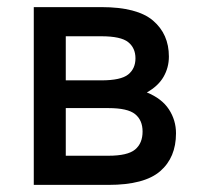

<svg xmlns="http://www.w3.org/2000/svg" viewBox="-20 -520 560 540"><path d="M75 -500H265Q366 -500 410.5 -462Q455 -424 455 -361Q455 -330 440 -304Q425 -278 393 -260Q435 -243 455 -212.5Q475 -182 475 -145Q475 -77 430.5 -38.5Q386 0 285 0H75ZM165 -216V-82H285Q339 -82 360 -99.5Q381 -117 381 -150Q381 -182 360 -199Q339 -216 285 -216ZM165 -418V-294H265Q320 -294 340.5 -310.5Q361 -327 361 -356Q361 -385 340.5 -401.5Q320 -418 265 -418Z"/></svg>

Font: PT Root UI Web Medium
Style: Regular
Weight: 500
Designer: Vitaly Kuzmin
Foundry: ParaType Ltd.
Version: Version 1.001W